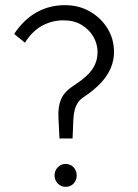

<svg xmlns="http://www.w3.org/2000/svg" viewBox="-20 -718 538 746"><path d="M192 -36Q192 -55 204.5 -68Q217 -81 235 -81Q254 -81 266 -68Q278 -55 278 -36Q278 -18 266 -5Q254 8 235 8Q217 8 204.5 -5Q192 -18 192 -36ZM35 -586Q72 -642 122 -670Q172 -698 232 -698Q287 -698 330 -673Q373 -648 398 -607Q423 -566 423 -516Q423 -484 410.5 -454Q398 -424 372.5 -396.5Q347 -369 307 -342Q291 -332 282.5 -319Q274 -306 270 -290Q266 -274 265 -254L262 -180H211L207 -263Q205 -304 217.5 -333Q230 -362 267 -386Q301 -408 321 -428Q341 -448 350 -469.5Q359 -491 359 -516Q359 -547 343 -575Q327 -603 297.5 -621Q268 -639 227 -639Q182 -639 143.5 -618Q105 -597 77 -552Z"/></svg>

Font: Radio Canada Light
Style: Regular
Weight: 300
Designer: Charles Daoud, Etienne Aubert Bonn, Alexandre Saumier Demers, Jacques Le Bailly
Foundry: Radio-Canada
Version: Version 2.104;gftools[0.9.28.dev5+ged2979d]